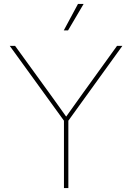

<svg xmlns="http://www.w3.org/2000/svg" viewBox="-20 -962 676 982"><path d="M307.1 0V-344.7L29.8 -727.5H57.1L233.4 -484.4Q256.3 -453.1 278.3 -421.9Q300.3 -390.6 322.8 -359.4H314Q336.4 -390.6 358.6 -421.9Q380.9 -453.1 403.3 -484.4L578.6 -727.5H606L329.6 -344.7V0ZM306.2 -806.6 378.9 -941.9H407.7L328.1 -806.6Z"/></svg>

Font: Inter 16pt Thin
Style: Regular
Weight: 250
Version: Version 4.001;git-66647c0bb